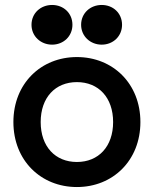

<svg xmlns="http://www.w3.org/2000/svg" viewBox="-20 -740 620 774"><path d="M107 -640C107 -594 144 -560 190 -560C236 -560 272 -594 272 -640C272 -687 236 -720 190 -720C144 -720 107 -687 107 -640ZM307 -640C307 -594 344 -560 390 -560C436 -560 472 -594 472 -640C472 -687 436 -720 390 -720C344 -720 307 -687 307 -640ZM34 -248C34 -93 145 14 290 14C435 14 546 -93 546 -248C546 -403 435 -510 290 -510C145 -510 34 -403 34 -248ZM144 -248C144 -347 203 -409 290 -409C377 -409 436 -347 436 -248C436 -149 377 -87 290 -87C203 -87 144 -149 144 -248Z"/></svg>

Font: Space Text SemiBold
Style: Regular
Weight: 600
Designer: Florian Karsten (Space Text), Colophon Foundry (Space Mono)
Foundry: Florian Karsten
Version: Version 1.003;PS 001.003;hotconv 1.0.88;makeotf.lib2.5.64775